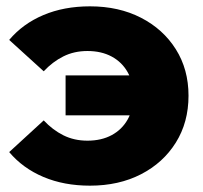

<svg xmlns="http://www.w3.org/2000/svg" viewBox="-20 -574 640 606"><path d="M187 -210V-336H459V-210ZM264 -554Q355 -554 425 -518Q495 -482 535 -418.5Q575 -355 575 -272Q575 -188 535 -124Q495 -60 425 -24Q355 12 264 12Q182 12 117 -15.5Q52 -43 9 -94L118 -194Q146 -164 180 -147Q214 -130 256 -130Q300 -130 332.5 -147.5Q365 -165 383 -197Q401 -229 401 -272Q401 -314 383 -346Q365 -378 332.5 -395.5Q300 -413 256 -413Q214 -413 180 -396Q146 -379 118 -349L9 -448Q52 -499 117 -526.5Q182 -554 264 -554Z"/></svg>

Font: MOST Montserrat ExtraBold
Style: Regular
Weight: 800
Designer: Julieta Ulanovsky
Foundry: Julieta Ulanovsky
Version: Version 8.000;March 11, 2024;FontCreator 15.0.0.2926 64-bit